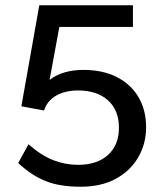

<svg xmlns="http://www.w3.org/2000/svg" viewBox="-20 -698 622 728"><path d="M286 10Q205 10 151.5 -12Q98 -34 49 -80L88 -151Q137 -108 182.5 -90.5Q228 -73 276 -73Q348 -73 389.5 -110.5Q431 -148 431 -214Q431 -280 389.5 -317.5Q348 -355 276 -355Q227 -355 193 -335.5Q159 -316 147 -279L61 -295L129 -678H484V-596H205L168 -395Q192 -414 225 -423.5Q258 -433 295 -433Q370 -433 423.5 -405.5Q477 -378 505.5 -329Q534 -280 534 -216Q534 -152 503.5 -100.5Q473 -49 418 -19.5Q363 10 286 10Z"/></svg>

Font: Gantari Medium
Style: Regular
Weight: 500
Designer: Anugrah Pasau
Foundry: Lafontype
Version: Version 1.000; ttfautohint (v1.8.4.7-5d5b)